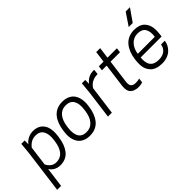

<svg xmlns="http://www.w3.org/2000/svg" viewBox="-38 -1502 2423 2423"><g transform="rotate(-45 1173.5 -290.0)"><path d="M298.8 -541Q369.1 -541 413.6 -505.6Q458 -470.2 472.9 -411.1Q487.8 -352.1 477.1 -274.9L474.1 -252.9Q465.8 -193.4 448.5 -146.5Q431.2 -99.6 403.3 -63.5Q375.5 -27.3 334 -8.1Q292.5 11.2 240.2 11.2Q211.4 11.2 186 3.4Q160.6 -4.4 143.1 -16.6Q125.5 -28.8 113.8 -41Q102.1 -53.2 95.2 -64.9L60.1 200.2H-9.8L66.9 -386.2L80.1 -529.8H140.1V-462.9Q165.5 -498.5 207.8 -519.8Q250 -541 298.8 -541ZM231 -51.8Q304.2 -51.8 346.9 -103.8Q389.6 -155.8 402.8 -251L405.8 -272.9Q418.9 -369.6 387.2 -423.8Q355.5 -478 282.2 -478Q196.3 -478 139.2 -401.9L105 -139.2Q120.6 -104 152.1 -77.9Q183.6 -51.8 231 -51.8Z M768.6 -51.8Q841.8 -51.8 886.7 -104Q931.6 -156.2 944.8 -251L947.8 -272.9Q960.9 -369.6 929 -423.8Q897 -478 819.8 -478Q746.6 -478 702.1 -425.8Q657.7 -373.5 644.5 -278.8L641.6 -256.8Q628.4 -159.7 659.9 -105.7Q691.4 -51.8 768.6 -51.8ZM768.6 11.2Q710.4 11.2 668 -9.3Q625.5 -29.8 602.3 -66.2Q579.1 -102.5 571 -150.4Q563 -198.2 570.8 -254.9L573.7 -276.9Q582 -335.4 600.3 -382.8Q618.7 -430.2 648.2 -466.1Q677.7 -502 721.4 -521.5Q765.1 -541 819.8 -541Q877.9 -541 920.7 -520.5Q963.4 -500 986.8 -463.6Q1010.3 -427.2 1018.3 -379.4Q1026.4 -331.5 1018.6 -274.9L1015.6 -252.9Q1007.3 -194.3 988.8 -147Q970.2 -99.6 940.7 -63.7Q911.1 -27.8 867.2 -8.3Q823.2 11.2 768.6 11.2Z M1377.4 -541 1391.6 -540 1383.8 -471.2H1369.6Q1332.5 -471.2 1300.3 -457Q1268.1 -442.9 1250 -425.5Q1231.9 -408.2 1217.8 -387.2L1166.5 0H1096.7L1147.5 -386.2L1160.6 -529.8H1220.7V-460.9Q1246.6 -497.1 1286.4 -519Q1326.2 -541 1377.4 -541Z M1618.2 -529.8H1786.1L1778.3 -466.8H1609.9L1568.8 -154.8Q1561 -96.2 1582.3 -74Q1603.5 -51.8 1647.9 -51.8Q1687 -51.8 1714.8 -61L1707 0Q1673.3 11.2 1638.2 11.2Q1562.5 11.2 1524.9 -27.3Q1487.3 -65.9 1498 -147.9L1540 -466.8H1456.1L1463.9 -529.8H1547.9L1567.9 -680.2H1638.2Z M2192.9 -779.8H2269L2152.8 -613.8H2081.1ZM2290 -235.8H1916Q1896.5 -51.8 2058.1 -51.8Q2096.2 -51.8 2125.7 -62Q2155.3 -72.3 2173.1 -89.6Q2190.9 -106.9 2200.9 -127Q2210.9 -147 2213.9 -169.9H2280.8L2278.8 -157.2Q2273.9 -127 2258.1 -98.1Q2242.2 -69.3 2215.8 -44.2Q2189.5 -19 2147.9 -3.9Q2106.4 11.2 2056.2 11.2Q2004.4 11.2 1964.6 -2.4Q1924.8 -16.1 1900.4 -40.3Q1876 -64.5 1861.1 -97.9Q1846.2 -131.3 1844.2 -170.9Q1842.3 -210.4 1847.2 -254.9L1850.1 -276.9Q1857.9 -335 1877.4 -382.3Q1897 -429.7 1927.5 -465.6Q1958 -501.5 2002.7 -521.2Q2047.4 -541 2102.1 -541Q2149.4 -541 2185.8 -528.3Q2222.2 -515.6 2245.1 -491.9Q2268.1 -468.3 2282 -435.3Q2295.9 -402.3 2298.1 -362.1Q2300.3 -321.8 2294.9 -274.9ZM2102.1 -478Q2030.3 -478 1982.4 -427.2Q1934.6 -376.5 1922.9 -293.9H2227.1Q2239.3 -383.3 2208.3 -430.7Q2177.2 -478 2102.1 -478Z"/></g></svg>

Font: Cooper Hewitt
Style: Book Italic
Weight: 706
Designer: Village Type and Design LLC
Foundry: Cooper Hewitt Smithsonian Design Museum
Version: 1.000